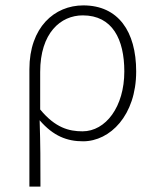

<svg xmlns="http://www.w3.org/2000/svg" viewBox="-20 -512 577 712"><path d="M89 180H130C130 86 130 28 127 -66C178 -7 229 12 288 12C388 12 485 -84 485 -247C485 -396 418 -492 289 -492C182 -492 89 -411 89 -255ZM286 -25C236 -25 185 -38 129 -106V-245C129 -390 205 -455 287 -455C397 -455 441 -366 441 -247C441 -116 372 -25 286 -25Z"/></svg>

Font: Source Sans Pro Light
Style: Regular
Weight: 300
Designer: Paul D. Hunt
Foundry: Adobe Systems Incorporated
Version: Version 3.006;hotconv 1.0.111;makeotfexe 2.5.65597